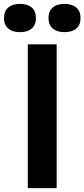

<svg xmlns="http://www.w3.org/2000/svg" viewBox="-88 -968 434 988"><path d="M55 0V-740H203.5V0ZM-67.5 -875.5Q-67.5 -910 -45.8 -929Q-24 -948 15 -948Q54 -948 75.5 -929Q97 -910 97 -875.5Q97 -840.5 75.5 -821.5Q54 -802.5 15 -802.5Q-24 -802.5 -45.8 -821.5Q-67.5 -840.5 -67.5 -875.5ZM161.5 -875.5Q161.5 -910 183.2 -929Q205 -948 244 -948Q283 -948 304.8 -929Q326.5 -910 326.5 -875.5Q326.5 -840.5 304.8 -821.5Q283 -802.5 244 -802.5Q205 -802.5 183.2 -821.8Q161.5 -841 161.5 -875.5Z"/></svg>

Font: Encode Sans Condensed
Style: Bold
Weight: 700
Width: 3
Designer: Multiple Designers
Foundry: Impallari Type
Version: Version 2.000